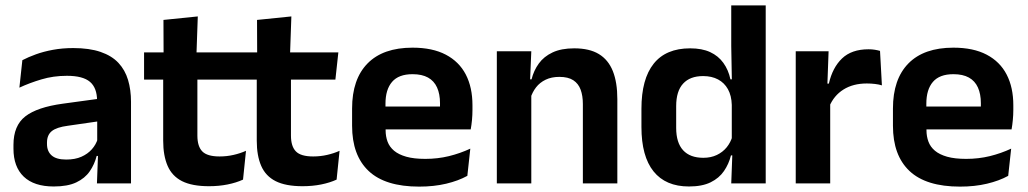

<svg xmlns="http://www.w3.org/2000/svg" viewBox="-20 -681 3818 713"><path d="M466.5 0H340L344.5 -120L341 -131V-284.5L340.5 -306.5Q340.5 -354.5 314.2 -377Q288 -399.5 228.5 -399.5Q178 -399.5 133.8 -386.2Q89.5 -373 52 -355.5L63 -457.5Q85 -469 113.2 -479.2Q141.5 -489.5 176.5 -496Q211.5 -502.5 252 -502.5Q312 -502.5 353.5 -488.2Q395 -474 419.8 -447.5Q444.5 -421 455.5 -384.2Q466.5 -347.5 466.5 -303ZM179.5 11.5Q106.5 11.5 68.2 -25Q30 -61.5 30 -129V-143Q30 -214.5 74 -248.8Q118 -283 213.5 -296L352.5 -315L360 -232.5L232 -214Q190 -208.5 172.2 -194Q154.5 -179.5 154.5 -151.5V-146.5Q154.5 -119 171.8 -103.8Q189 -88.5 226 -88.5Q259 -88.5 282.5 -99Q306 -109.5 321.2 -126.8Q336.5 -144 343 -165.5L361 -102H339Q331 -70.5 313.2 -44.8Q295.5 -19 263.5 -3.8Q231.5 11.5 179.5 11.5Z M756 10.5Q693.5 10.5 656.2 -8.2Q619 -27 602.5 -65Q586 -103 586 -158.5V-444.5H713V-177.5Q713 -137.5 731.2 -118.8Q749.5 -100 795.5 -100Q822.5 -100 847.5 -105.8Q872.5 -111.5 893.5 -121L882.5 -14Q857.5 -2.5 825.2 4Q793 10.5 756 10.5ZM878 -385.5H515V-486.5H889ZM709.5 -477H587.5L587 -607L714.5 -620Z M1103.5 10.5Q1041 10.5 1003.8 -8.2Q966.5 -27 950 -65Q933.5 -103 933.5 -158.5V-444.5H1060.5V-177.5Q1060.5 -137.5 1078.8 -118.8Q1097 -100 1143 -100Q1170 -100 1195 -105.8Q1220 -111.5 1241 -121L1230 -14Q1205 -2.5 1172.8 4Q1140.5 10.5 1103.5 10.5ZM1225.5 -385.5H862.5V-486.5H1236.5ZM1057 -477H935L934.5 -607L1062 -620Z M1536.5 12Q1410.5 12 1349 -46Q1287.5 -104 1287.5 -214V-278Q1287.5 -387 1345 -445.5Q1402.5 -504 1512 -504Q1586 -504 1635.5 -478Q1685 -452 1709.8 -404.2Q1734.5 -356.5 1734.5 -290V-272.5Q1734.5 -254.5 1732.8 -235.8Q1731 -217 1728 -200.5H1612Q1613.5 -228 1613.8 -252.8Q1614 -277.5 1614 -297.5Q1614 -332 1603 -356.2Q1592 -380.5 1569.5 -393Q1547 -405.5 1512 -405.5Q1460.5 -405.5 1436 -377Q1411.5 -348.5 1411.5 -296V-250.5L1412 -236V-197.5Q1412 -174.5 1419.2 -155Q1426.5 -135.5 1443.5 -121.2Q1460.5 -107 1488.8 -99Q1517 -91 1559.5 -91Q1605.5 -91 1647.2 -101.2Q1689 -111.5 1726.5 -129L1715.5 -28Q1682 -9.5 1636.8 1.2Q1591.5 12 1536.5 12ZM1702 -200.5H1355.5V-285.5H1702Z M2272.5 0H2144.5V-294.5Q2144.5 -325.5 2136.2 -348Q2128 -370.5 2109 -383Q2090 -395.5 2057 -395.5Q2028 -395.5 2006.2 -385Q1984.5 -374.5 1970.8 -356.8Q1957 -339 1950 -316.5L1930 -386.5H1954Q1962 -419 1980.8 -445Q1999.5 -471 2031.8 -486.2Q2064 -501.5 2112.5 -501.5Q2169 -501.5 2204 -480.2Q2239 -459 2255.8 -417Q2272.5 -375 2272.5 -313ZM1953 0H1825V-490.5H1953L1948 -371L1953 -360.5Z M2538.5 11.5Q2452 11.5 2407 -44.5Q2362 -100.5 2362 -209.5V-277Q2362 -387.5 2407.5 -444.5Q2453 -501.5 2543 -501.5Q2587 -501.5 2617.2 -487.5Q2647.5 -473.5 2666.2 -447.5Q2685 -421.5 2692.5 -386.5H2730L2697.5 -291.5Q2696.5 -326 2683.2 -349.8Q2670 -373.5 2646.5 -386Q2623 -398.5 2591 -398.5Q2542.5 -398.5 2516.8 -370.5Q2491 -342.5 2491 -287V-206Q2491 -151 2516.8 -123Q2542.5 -95 2592 -95Q2620 -95 2642 -105.5Q2664 -116 2678.8 -134.2Q2693.5 -152.5 2700 -175.5L2730.5 -104H2694.5Q2686.5 -72 2668.5 -45.8Q2650.5 -19.5 2619 -4Q2587.5 11.5 2538.5 11.5ZM2823.5 0H2695.5L2700 -120L2697.5 -148.5V-349L2698 -369.5L2695.5 -510V-661H2823.5Z M3059.5 -285 3027 -370.5H3058Q3071.5 -430 3107 -464Q3142.5 -498 3205.5 -498Q3218.5 -498 3229 -496.2Q3239.5 -494.5 3248 -492L3255 -364Q3244 -367.5 3229.5 -369.2Q3215 -371 3199 -371Q3148 -371 3112.2 -348.5Q3076.5 -326 3059.5 -285ZM3063 0H2935V-490.5H3057L3051.5 -340L3063 -335.5Z M3545 12Q3419 12 3357.5 -46Q3296 -104 3296 -214V-278Q3296 -387 3353.5 -445.5Q3411 -504 3520.5 -504Q3594.5 -504 3644 -478Q3693.5 -452 3718.2 -404.2Q3743 -356.5 3743 -290V-272.5Q3743 -254.5 3741.2 -235.8Q3739.5 -217 3736.5 -200.5H3620.5Q3622 -228 3622.2 -252.8Q3622.5 -277.5 3622.5 -297.5Q3622.5 -332 3611.5 -356.2Q3600.5 -380.5 3578 -393Q3555.5 -405.5 3520.5 -405.5Q3469 -405.5 3444.5 -377Q3420 -348.5 3420 -296V-250.5L3420.5 -236V-197.5Q3420.5 -174.5 3427.8 -155Q3435 -135.5 3452 -121.2Q3469 -107 3497.2 -99Q3525.5 -91 3568 -91Q3614 -91 3655.8 -101.2Q3697.5 -111.5 3735 -129L3724 -28Q3690.5 -9.5 3645.2 1.2Q3600 12 3545 12ZM3710.5 -200.5H3364V-285.5H3710.5Z"/></svg>

Font: Anek Malayalam SemiBold
Style: Regular
Weight: 600
Version: Version 1.003